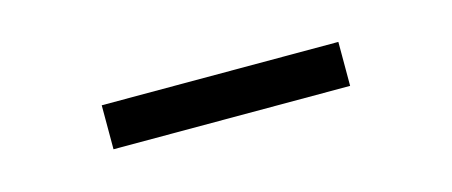

<svg xmlns="http://www.w3.org/2000/svg" viewBox="-23 -768 546 232"><g transform="rotate(-15 250.0 -652.5)"><path d="M102 -625V-680H398V-625Z"/></g></svg>

Font: Mulish ExtraLight
Style: Regular
Weight: 400
Version: Version 3.603